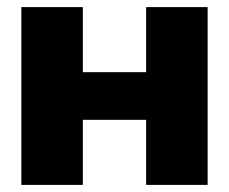

<svg xmlns="http://www.w3.org/2000/svg" viewBox="-20 -520 644 540"><path d="M40 0H213V-183H391V0H564V-500H391V-317H213V-500H40Z"/></svg>

Font: LT Wave Black
Style: Regular
Weight: 900
Designer: Daniel Lyons
Version: Version 2.5 (Glyphs App)